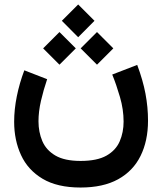

<svg xmlns="http://www.w3.org/2000/svg" viewBox="-20 -631 732 867"><path d="M333 -610.8 406.7 -537.1 333 -462.9 259.3 -537.1ZM418 -486.3 491.7 -412.6 418 -338.9 344.2 -412.6ZM248.5 -486.3 322.3 -412.6 248.5 -338.9 174.8 -412.6ZM343.8 95.7Q418.5 95.7 460.7 71.8Q502.9 47.9 520.5 7.3Q538.1 -33.2 538.1 -82Q538.1 -136.7 521.7 -192.9Q505.4 -249 486.8 -294.4L599.6 -337.9Q625.5 -268.6 637 -207.5Q648.4 -146.5 648.4 -86.4Q648.4 4.9 614.7 73Q581.1 141.1 513.4 178.5Q445.8 215.8 343.8 215.8Q238.8 215.8 172.4 176.3Q106 136.7 75 69.3Q43.9 2 43.9 -81.1Q43.9 -136.7 55.9 -196Q67.9 -255.4 89.8 -313.5L192.9 -273.4Q176.3 -224.6 165 -175.8Q153.8 -127 153.8 -83.5Q153.8 -34.7 171.1 6.1Q188.5 46.9 230 71.3Q271.5 95.7 343.8 95.7Z"/></svg>

Font: Vazirmatn UI FD SemiBold
Style: Regular
Weight: 600
Designer: Saber Rastikerdar
Foundry: Saber Rastikerdar
Version: Version 33.003